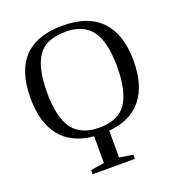

<svg xmlns="http://www.w3.org/2000/svg" viewBox="-153 -785 1029 1120"><g transform="rotate(-20 361.0 -224.5)"><path d="M314 8Q178 -4 109.5 -90Q41 -176 41 -328Q41 -662 361 -662Q520 -662 600.5 -576.5Q681 -491 681 -328Q681 -176 612.5 -90.5Q544 -5 408 7V174L492 187V213H230V187L314 174ZM361 -623V-622Q240 -622 191.5 -548.5Q143 -475 143 -327Q143 -170 196 -99Q248 -29 361 -29Q482 -29 530.5 -104.5Q579 -180 579 -328Q579 -484 526 -554Q474 -623 361 -623Z"/></g></svg>

Font: Libra Serif Modern
Style: Regular
Weight: 400
Designer: Stefan Peev, Context Ltd
Foundry: Stefan Peev, Context Ltd
Version: Version 1.000